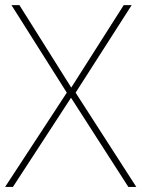

<svg xmlns="http://www.w3.org/2000/svg" viewBox="-23 -734 555 754"><path d="M494.1 -713.9 273.9 -370.1 512.2 0H481L255.9 -350.1L27.8 0H-2.9L239.3 -370.1L22 -713.9H53.2L256.8 -390.1L462.9 -713.9Z"/></svg>

Font: Nokora Thin
Style: Regular
Weight: 100
Designer: Danh Hong
Version: Version 8.000; ttfautohint (v1.8.3)